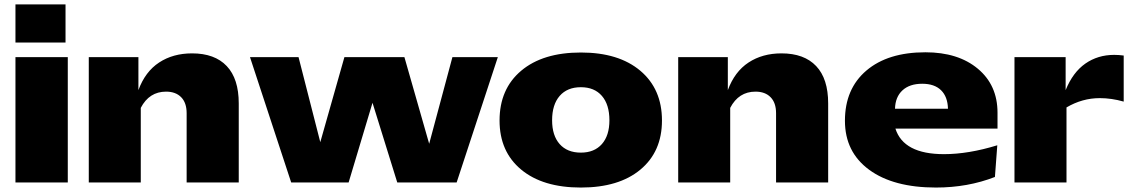

<svg xmlns="http://www.w3.org/2000/svg" viewBox="-20 -824 5116 867"><path d="M49.8 -565.9H286.1V0H49.8ZM49.8 -804.2H275.9V-631.8H49.8Z M380.9 0V-565.9H605V-417Q635.7 -500.5 698.5 -541.7Q761.2 -583 847.2 -583Q949.7 -583 1003.9 -525.6Q1058.1 -468.3 1058.1 -356.9V0H822.8V-313Q822.8 -359.9 798.1 -385Q773.4 -410.2 730 -410.2Q653.8 -410.2 615.7 -336.9V0Z M1108.9 -565.9H1328.1L1426.3 -182.1L1535.2 -565.9H1806.2L1918 -174.8L2022.9 -565.9H2228L2042 0H1773.9L1662.1 -359.9L1554.2 0H1294.9Z M2603 22.9Q2431.2 22.9 2333.5 -58.1Q2235.8 -139.2 2235.8 -279.8Q2235.8 -422.4 2333.5 -504.6Q2431.2 -586.9 2603 -586.9Q2773.9 -586.9 2871.6 -504.4Q2969.2 -421.9 2969.2 -279.8Q2969.2 -139.2 2871.8 -58.1Q2774.4 22.9 2603 22.9ZM2603 -134.8Q2663.6 -134.8 2697.8 -173.3Q2731.9 -211.9 2731.9 -280.8Q2731.9 -351.6 2698 -390.9Q2664.1 -430.2 2603 -430.2Q2541.5 -430.2 2507.3 -390.9Q2473.1 -351.6 2473.1 -280.8Q2473.1 -211.9 2507.3 -173.3Q2541.5 -134.8 2603 -134.8Z M3042.5 0V-565.9H3266.6V-417Q3297.4 -500.5 3360.1 -541.7Q3422.9 -583 3508.8 -583Q3611.3 -583 3665.5 -525.6Q3719.7 -468.3 3719.7 -356.9V0H3484.4V-313Q3484.4 -359.9 3459.7 -385Q3435.1 -410.2 3391.6 -410.2Q3315.4 -410.2 3277.3 -336.9V0Z M3795.4 -278.8Q3795.4 -422.9 3892.3 -505.4Q3989.3 -587.9 4158.7 -587.9Q4306.6 -587.9 4395.5 -513.7Q4484.4 -439.5 4484.4 -314.9V-243.2H4023.4Q4060.1 -127.9 4242.7 -127.9Q4353 -127.9 4483.4 -168L4472.7 -24.9Q4350.1 22.9 4206.5 22.9Q4014.2 22.9 3904.8 -57.4Q3795.4 -137.7 3795.4 -278.8ZM4260.7 -333Q4259.3 -387.2 4229.5 -416.5Q4199.7 -445.8 4144.5 -445.8Q4087.4 -445.8 4055.2 -416Q4022.9 -386.2 4021.5 -333Z M4561 0V-565.9H4792V-417Q4824.7 -497.6 4881.1 -536.9Q4937.5 -576.2 5011.2 -576.2Q5031.7 -576.2 5054.2 -573.2V-365.2Q4999 -380.9 4946.3 -380.9Q4867.2 -380.9 4795.9 -338.9V0Z"/></svg>

Font: Mattone
Style: Bold
Weight: 700
Width: 6
Designer: Nunzio Mazzaferro
Foundry: Collletttivo
Version: Version 2.000;Glyphs 3.2 (3217)